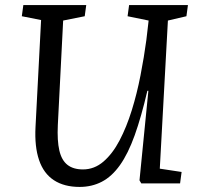

<svg xmlns="http://www.w3.org/2000/svg" viewBox="-20 -723 789 757"><path d="M610 -58 696 -45 690 0H537L530 -12L565 -365H561Q537 -262 511 -189.5Q485 -117 453 -72Q421 -27 381.5 -6.5Q342 14 294 14Q233 14 192.5 -12.5Q152 -39 134 -92Q116 -145 120 -222L142 -644L66 -659L72 -703H320L314 -659L229 -642L208 -230Q205 -168 214 -129.5Q223 -91 246 -73Q269 -55 307 -55Q352 -55 388 -86Q424 -117 451.5 -169.5Q479 -222 499.5 -288Q520 -354 534 -426Q548 -498 557 -565L566 -642L483 -659L489 -703H721L715 -659L642 -642Z"/></svg>

Font: Literata 18pt
Style: Italic
Weight: 400
Italic angle: -2°
Designer: Latin by Veronika Burian and Jose Scaglione. Greek by Irene Vlachou. Cyrillic by Vera Evstafieva
Foundry: TypeTogether
Version: Version 3.103;gftools[0.9.29]